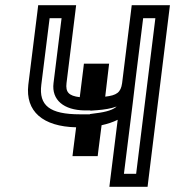

<svg xmlns="http://www.w3.org/2000/svg" viewBox="-20 -694 674 739"><path d="M385 -322 397 -424 400 -449H375H328H303L300 -424L287 -320C244 -325 232 -340 236 -374L270 -649L273 -674H248H152H127L124 -649L89 -368C77 -265 145 -207 273 -204L262 -118L259 -93H284H331H356L359 -118L371 -212C394 -217 415 -224 433 -233L404 0L401 25H426H523H548L551 0L631 -649L634 -674H609H512H487L484 -649L450 -374C445 -338 429 -327 385 -322ZM500 -374 506 -423 531 -624H578L504 -25H457L491 -298L500 -374ZM355 -270C381 -272 407 -276 429 -284C416 -272 391 -263 348 -258L326 -255V-254H304H288C171 -254 129 -288 139 -368L171 -624H217L186 -374C178 -309 226 -270 306 -269H328V-268L355 -270Z"/></svg>

Font: Gamestation Text Outline
Style: Italic
Weight: 400
Designer: Jonas Hecksher
Foundry: Jonas Hecksher, Playtypeª, e-types AS
Version: Version 1.003